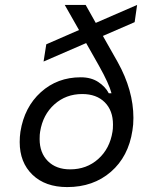

<svg xmlns="http://www.w3.org/2000/svg" viewBox="-20 -750 640 780"><path d="M537 -730 527 -660 398 -604 458 -498Q522 -383 522 -271Q522 -243 518 -220Q502 -114 430.5 -52Q359 10 253 10Q164 10 112 -40Q60 -90 60 -173Q60 -194 63 -215Q79 -315 146 -375.5Q213 -436 308 -436Q350 -436 379 -417Q408 -398 422 -371H433Q423 -410 382 -483L330 -575L157 -500L168 -570L301 -628L243 -730H328L369 -657ZM439 -244Q439 -301 405.5 -334.5Q372 -368 314 -368Q248 -368 201 -326Q154 -284 143 -215Q141 -205 141 -185Q141 -129 174.5 -95.5Q208 -62 265 -62Q332 -62 379 -104Q426 -146 437 -215Q439 -225 439 -244Z"/></svg>

Font: JetBrains Mono Semi Light
Style: Italic
Weight: 350
Italic angle: -9°
Monospace: yes
Designer: Philipp Nurullin, Konstantin Bulenkov
Foundry: JetBrains
Version: 2.002